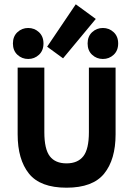

<svg xmlns="http://www.w3.org/2000/svg" viewBox="-20 -847 618 892"><path d="M289 25Q411 25 464 -40.5Q517 -106 517 -223V-533H393V-233Q393 -154 367 -121Q341 -88 289 -88Q237 -88 211.5 -121Q186 -154 186 -233V-533H62V-223Q62 -106 114.5 -40.5Q167 25 289 25ZM199 -630 273 -576 425 -759 332 -827ZM182 -645Q182 -678 161 -697.5Q140 -717 111 -717Q82 -717 61 -697.5Q40 -678 40 -645Q40 -612 61 -592.5Q82 -573 111 -573Q140 -573 161 -592.5Q182 -612 182 -645ZM529 -645Q529 -678 508 -697.5Q487 -717 458 -717Q429 -717 408 -697.5Q387 -678 387 -645Q387 -612 408 -592.5Q429 -573 458 -573Q487 -573 508 -592.5Q529 -612 529 -645Z"/></svg>

Font: Repo DemiBold
Style: Regular
Weight: 600
Designer: Stefan Peev
Foundry: Context Ltd
Version: Version 1.502